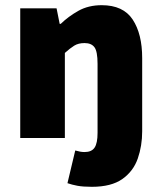

<svg xmlns="http://www.w3.org/2000/svg" viewBox="-20 -532 622 740"><path d="M334 188Q300 188 278.5 184Q257 180 240 174L270 48Q281 51 289 52.5Q297 54 306 54Q333 54 344.5 37Q356 20 356 -20V-286Q356 -334 344 -350Q332 -366 306 -366Q282 -366 266 -356Q250 -346 230 -328V0H58V-500H198L210 -440H214Q244 -469 282.5 -490.5Q321 -512 372 -512Q455 -512 491.5 -456.5Q528 -401 528 -308V-26Q528 30 511 79Q494 128 451.5 158Q409 188 334 188Z"/></svg>

Font: Source Sans 3 ExtraLight Black
Style: Regular
Weight: 900
Version: Version 3.052;hotconv 1.1.0;makeotfexe 2.6.0